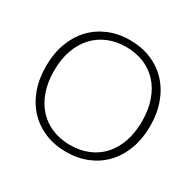

<svg xmlns="http://www.w3.org/2000/svg" viewBox="-155 -893 1102 1077"><g transform="rotate(30 396.0 -354.5)"><path d="M733 -354Q733 -272 708.5 -205.2Q684 -138.5 639.5 -91.2Q595 -44 532.8 -18.2Q470.5 7.5 395.5 7.5Q320.5 7.5 258.5 -18.2Q196.5 -44 152 -91.2Q107.5 -138.5 83 -205.2Q58.5 -272 58.5 -354Q58.5 -435.5 83 -502.2Q107.5 -569 152 -616.2Q196.5 -663.5 258.5 -689.5Q320.5 -715.5 395.5 -715.5Q470.5 -715.5 532.8 -689.8Q595 -664 639.5 -616.5Q684 -569 708.5 -502.2Q733 -435.5 733 -354ZM680 -354Q680 -428 659.5 -487Q639 -546 601.5 -587Q564 -628 511.5 -649.8Q459 -671.5 395.5 -671.5Q332.5 -671.5 280 -649.8Q227.5 -628 189.8 -587Q152 -546 131.2 -487Q110.5 -428 110.5 -354Q110.5 -279.5 131.2 -220.8Q152 -162 189.8 -121Q227.5 -80 280 -58.5Q332.5 -37 395.5 -37Q459 -37 511.5 -58.5Q564 -80 601.5 -121Q639 -162 659.5 -220.8Q680 -279.5 680 -354Z"/></g></svg>

Font: Lato Light
Style: Regular
Weight: 300
Designer: Lukasz Dziedzic
Foundry: tyPoland Lukasz Dziedzic
Version: Version 2.007; 2014-02-27